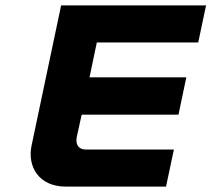

<svg xmlns="http://www.w3.org/2000/svg" viewBox="-20 -690 782 710"><path d="M206 -670 97 -153C80 -75 123 0 223 0H594L623 -137H298C271 -137 258 -155 264 -184L282 -266H640L669 -404H311L338 -533H713L742 -670Z"/></svg>

Font: LT Wave Text Black Italic
Style: Regular
Weight: 900
Designer: Daniel Lyons
Version: Version 2.5 (Glyphs App)